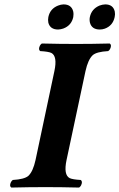

<svg xmlns="http://www.w3.org/2000/svg" viewBox="-20 -843 538 865"><path d="M225.1 -522.9Q239.3 -589.8 211.4 -604.5Q197.8 -610.8 161.1 -612.8Q151.4 -619.6 159.7 -637.2Q163.6 -644 168.5 -647Q248 -645 322.3 -645Q394 -645 474.6 -647Q484.4 -640.1 476.1 -622.6Q472.2 -615.7 467.3 -612.8Q415 -609.9 397.5 -594.2Q376.5 -574.2 365.2 -522.9L279.8 -122.1Q265.6 -55.2 293.9 -40.5Q307.6 -34.2 343.8 -32.2Q353.5 -25.4 345.2 -7.8Q341.3 -1 336.4 2Q256.8 0 185.1 0Q111.3 0 30.8 2Q21 -4.9 29.3 -22.5Q33.2 -29.3 37.6 -32.2Q89.8 -35.2 107.9 -50.8Q128.9 -70.8 140.1 -122.1ZM197.8 -766.1Q205.6 -803.7 241.7 -817.9Q253.9 -822.8 266.1 -823.2Q301.3 -823.2 309.6 -792.5Q312.5 -779.8 310.1 -766.1Q301.8 -728 265.1 -714.4Q253.4 -710.4 241.7 -710Q206.1 -710 197.8 -740.7Q195.3 -753.4 197.8 -766.1ZM384.8 -766.1Q392.6 -802.7 428.2 -817.9Q441.4 -822.8 454.1 -823.2Q489.7 -823.2 497.1 -791Q499.5 -778.8 496.6 -766.1Q488.3 -727.1 452.1 -713.9Q440.9 -710 429.7 -710Q393.6 -710 385.3 -740.7Q382.3 -753.4 384.8 -766.1Z"/></svg>

Font: Linux Libertine Slanted O
Style: Bold Slanted
Weight: 700
Designer: Philipp H. Poll
Foundry: Philipp H. Poll
Version: Version 5.0.0